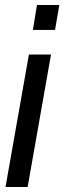

<svg xmlns="http://www.w3.org/2000/svg" viewBox="-20 -744 256 764"><path d="M111 -625 127 -724H216L199 -625ZM2 0 95 -527H183L90 0Z"/></svg>

Font: Archivo ExtraCondensed Medium
Style: Italic
Weight: 500
Width: 2
Italic angle: -10°
Designer: Hector Gatti
Foundry: Omnibus-Type
Version: Version 2.001